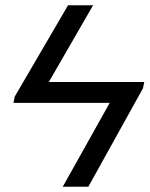

<svg xmlns="http://www.w3.org/2000/svg" viewBox="-20 -708 569 728"><path d="M315 0H218L396 -318H31L36 -342L238 -688H333L165 -397H527L522 -373Z"/></svg>

Font: Libra Sans Modern
Style: Italic
Weight: 400
Italic angle: -12°
Foundry: Stefan Peev, Context Ltd
Version: Version 1.000